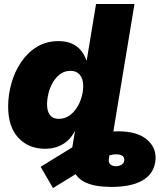

<svg xmlns="http://www.w3.org/2000/svg" viewBox="-20 -748 830 978"><path d="M546.9 204.1Q466.8 204.1 418.9 182.9Q371.1 161.6 353.8 117.7Q336.4 73.7 347.7 5.9L364.3 -93.8H560.1L534.7 59.6Q531.2 79.1 541.5 88.9Q551.8 98.6 570.3 98.6Q586.4 98.6 598.6 91.3Q610.8 84 612.8 70.3Q615.2 56.2 605 47.1Q594.7 38.1 570.3 38.1Q556.2 38.1 539.1 43Q522 47.9 494.6 62Q467.3 76.2 422.9 103.5L250 210L187 101.6L369.6 -10.7Q411.6 -36.6 466.1 -57.9Q520.5 -79.1 581.1 -79.1Q683.1 -79.1 732.4 -33.7Q781.7 11.7 770.5 79.1Q760.3 140.6 703.6 172.4Q647 204.1 546.9 204.1ZM209.5 9.8Q125 9.8 73.2 -46.4Q21.5 -102.5 21.5 -205.1Q21.5 -266.1 38.6 -325.4Q55.7 -384.8 88.6 -433.1Q121.6 -481.4 169.2 -510Q216.8 -538.6 278.3 -538.6Q317.4 -538.6 345.5 -526.1Q373.5 -513.7 391.8 -491.7Q410.2 -469.7 419.4 -441.4H421.9L469.2 -727.5H665L544.4 0H350.6L364.7 -81.5H361.8Q346.2 -50.3 323.2 -30.3Q300.3 -10.3 271.7 -0.2Q243.2 9.8 209.5 9.8ZM279.3 -142.6Q308.6 -142.6 331.5 -158Q354.5 -173.3 370.6 -198.2Q386.7 -223.1 395.3 -252.4Q403.8 -281.7 403.8 -309.6Q403.8 -346.2 386.7 -366.7Q369.6 -387.2 339.4 -387.2Q309.6 -387.2 287.4 -371.1Q265.1 -355 250 -329.3Q234.9 -303.7 227.3 -273.9Q219.7 -244.1 219.7 -215.8Q219.7 -181.2 234.6 -161.9Q249.5 -142.6 279.3 -142.6Z"/></svg>

Font: Inter 24pt Black
Style: Italic
Weight: 900
Italic angle: -9.3988°
Designer: Rasmus Andersson
Foundry: rsms
Version: Version 4.001;git-66647c0bb